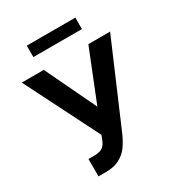

<svg xmlns="http://www.w3.org/2000/svg" viewBox="-208 -1013 1060 1151"><g transform="rotate(-30 322.5 -437.0)"><path d="M133.8 -110.4H172.9Q213.4 -110.4 233.2 -125.2Q252.9 -140.1 264.6 -173.8L273.4 -197.3L16.6 -707H168.9L336.9 -355.5L477.5 -707H627.9L383.8 -137.7Q363.3 -92.3 339.8 -60.8Q316.4 -29.3 278.8 -9.8Q241.2 9.8 186.5 9.8H133.8ZM489.3 -804.7H153.3V-883.8H489.3Z"/></g></svg>

Font: Pretendard GOV
Style: Bold
Weight: 700
Designer: Base glyphs from Inter by Rasmus Andersson; Hangeul glyphs from Noto Sans CJK(Source Han Sans) by Jang Soo-young and Kan
Foundry: Kil Hyung-jin
Version: Version 1.309